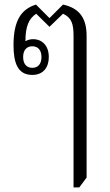

<svg xmlns="http://www.w3.org/2000/svg" viewBox="-20 -578 479 838"><path d="M301 240H326L358 197V-421C358 -495 330 -542 255 -558L196 -499L137 -558C73 -538 39 -489 39 -381C39 -302 58 -251 121 -251C168 -251 193 -283 193 -329C193 -379 164 -407 124 -407C112 -407 101 -404 91 -398C91 -463 106 -497 138 -518L196 -461L255 -518C293 -501 301 -472 301 -422ZM121 -282C96 -282 81 -299 81 -329C81 -359 96 -376 121 -376C146 -376 161 -359 161 -329C161 -299 146 -282 121 -282Z"/></svg>

Font: Noto Serif Thai Condensed Light
Style: Regular
Weight: 300
Width: 3
Designer: Monotype Design Team
Foundry: Monotype Imaging Inc.
Version: Version 2.002